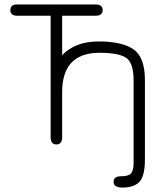

<svg xmlns="http://www.w3.org/2000/svg" viewBox="-20 -641 727 861"><path d="M407.2 -621.1Q440.4 -621.1 440.4 -595.7Q440.4 -570.3 407.2 -570.3H258.8V-393.6Q317.4 -455.1 422.4 -455.1Q527.3 -455.1 578.6 -419.9Q629.9 -384.8 629.9 -281.2V74.2Q629.9 157.2 598.6 180.7Q572.3 200.2 530.8 200.2Q489.3 200.2 489.3 174.8Q489.3 149.4 522.9 149.4Q556.6 149.4 567.9 136.2Q579.1 123 579.1 90.8V-280.3Q579.1 -360.4 544.9 -382.3Q510.7 -404.3 426.8 -404.3Q258.8 -404.3 258.8 -228.5V-27.3Q258.8 6.8 232.9 6.8Q207 6.8 207 -26.4V-570.3H58.6Q26.4 -570.3 26.4 -595.7Q26.4 -621.1 58.6 -621.1Z"/></svg>

Font: Jura
Style: Book
Weight: 400
Version: Version 2.5